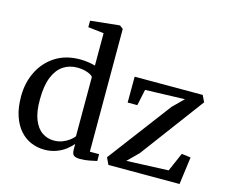

<svg xmlns="http://www.w3.org/2000/svg" viewBox="-113 -975 1350 1142"><g transform="rotate(15 562.5 -404.0)"><path d="M246.5 11Q203.5 11 164.5 -5.2Q125.5 -21.5 95.8 -55Q66 -88.5 48.8 -139.5Q31.5 -190.5 31.5 -259.5Q31.5 -344.5 65.8 -413.2Q100 -482 163.5 -522.5Q227 -563 314.5 -563Q341.5 -563 365.8 -559.2Q390 -555.5 408.5 -550V-749.5L311.5 -760.5V-800.5L486 -819H491.5L512 -803.5V-47.5H569V-5.5Q549.5 -1 522.2 4.2Q495 9.5 466 9.5Q442 9.5 429 1.5Q416 -6.5 416 -36.5V-70Q400 -50 375.2 -31.2Q350.5 -12.5 318 -0.8Q285.5 11 246.5 11ZM286.5 -56Q315 -56 339 -65.2Q363 -74.5 381 -88Q399 -101.5 408.5 -114.5V-479.5Q401 -492 373 -501.8Q345 -511.5 311 -511.5Q263 -511.5 225.8 -487Q188.5 -462.5 166.8 -410.2Q145 -358 144.5 -274Q143.5 -196.5 162.8 -148.2Q182 -100 214.8 -78Q247.5 -56 286.5 -56ZM977.5 -495.5 734 -487.5 713 -388H653.5L654 -547.5H1073L1092.5 -507L801.5 -116.5L735.5 -51L993.5 -61.5L1043.5 -176.5L1099.5 -169.5L1077 0H639L619 -42L912 -430.5Z"/></g></svg>

Font: Merriweather 36pt
Style: Regular
Weight: 400
Designer: Eben Sorkin
Foundry: Eben Sorkin
Version: Version 2.100